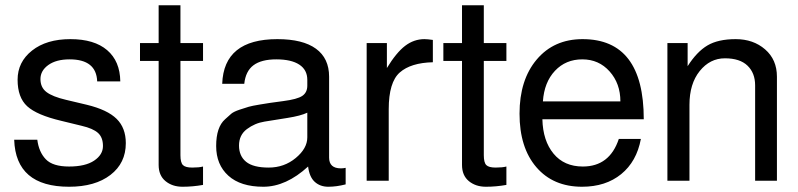

<svg xmlns="http://www.w3.org/2000/svg" viewBox="-20 -688 3038 731"><path d="M122 -156Q128 -109 154.5 -81.5Q181 -54 243 -54Q305 -54 338.5 -76.5Q372 -99 372 -132Q372 -165 353 -182Q334 -199 291 -209L213 -228Q120 -250 83.5 -283.5Q47 -317 47 -384.5Q47 -452 102 -495.5Q157 -539 248 -539Q339 -539 388 -497Q437 -455 438 -378H350Q347 -462 245 -462Q194 -462 164 -440.5Q134 -419 134 -387Q134 -355 157 -337.5Q180 -320 231 -308L311 -289Q389 -270 424 -235.5Q459 -201 459 -143Q459 -67 400.5 -22Q342 23 243 23Q40 23 34 -156Z M753 -524V-456H667V-97Q667 -69 676.5 -59.5Q686 -50 712 -50Q738 -50 753 -54V16Q714 23 675 23Q636 23 610 1.5Q584 -20 584 -60V-456H513V-524H584V-668H667V-524Z M1150 -165V-259Q1125 -247 1074.5 -239Q1024 -231 987 -225Q950 -219 920 -196.5Q890 -174 890 -134Q890 -94 917 -72Q944 -50 1003 -50Q1062 -50 1106 -86.5Q1150 -123 1150 -165ZM826 -369Q832 -539 1036 -539Q1133 -539 1183 -502.5Q1233 -466 1233 -396V-88Q1233 -47 1278 -47Q1287 -47 1296 -49V14Q1261 23 1230 23Q1199 23 1178.5 4.5Q1158 -14 1153 -54Q1069 23 982.5 23Q896 23 849.5 -19Q803 -61 803 -132Q803 -204 837 -234Q851 -247 860.5 -255Q870 -263 892.5 -270.5Q915 -278 927 -281.5Q939 -285 969 -290Q1003 -296 1057.5 -303Q1112 -310 1131 -323Q1150 -336 1150 -362V-384Q1150 -422 1119.5 -442Q1089 -462 1032 -462Q975 -462 945 -439.5Q915 -417 910 -369Z M1628 -451Q1544 -449 1502 -412Q1460 -375 1460 -272V0H1376V-524H1453V-429Q1489 -488 1522.5 -513.5Q1556 -539 1596 -539Q1607 -539 1628 -536Z M1908 -524V-456H1822V-97Q1822 -69 1831.5 -59.5Q1841 -50 1867 -50Q1893 -50 1908 -54V16Q1869 23 1830 23Q1791 23 1765 1.5Q1739 -20 1739 -60V-456H1668V-524H1739V-668H1822V-524Z M2047 -302H2342Q2342 -370 2301 -416Q2260 -462 2197 -462Q2134 -462 2093 -418.5Q2052 -375 2047 -302ZM2431 -234H2045Q2047 -152 2087.5 -103Q2128 -54 2199 -54Q2301 -54 2336 -159H2420Q2404 -73 2345 -25Q2286 23 2196 23Q2086 23 2022 -51.5Q1958 -126 1958 -255Q1958 -384 2023.5 -461.5Q2089 -539 2198 -539Q2431 -539 2431 -234Z M2521 -524H2598V-436Q2633 -491 2673.5 -515Q2714 -539 2781 -539Q2848 -539 2893 -500Q2938 -461 2938 -396V0H2855V-363Q2855 -410 2826 -438Q2797 -466 2740 -466Q2683 -466 2644 -417.5Q2605 -369 2605 -289V0H2521Z"/></svg>

Font: Autonym
Style: Regular
Weight: 500
Version: Version 1.0.20131126